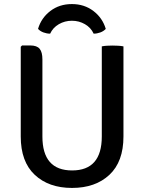

<svg xmlns="http://www.w3.org/2000/svg" viewBox="-20 -911 709 944"><path d="M587 -240Q587 -116 518 -51.5Q449 13 334 13Q219.5 13 150.8 -51.5Q82 -116 82 -240V-681L88.5 -687.5H129Q161.5 -687.5 175 -671Q188.5 -654.5 188.5 -619V-240Q188.5 -73 334.5 -73Q480.5 -73 480.5 -240V-683Q492.5 -685.5 506.2 -686.2Q520 -687 532.5 -687Q544.5 -687 559.8 -686.2Q575 -685.5 587 -683ZM500 -769Q489.5 -757.5 473.2 -751.5Q457 -745.5 440.5 -745.5Q427 -775 397.8 -792Q368.5 -809 333.5 -809Q298.5 -809 269.2 -792Q240 -775 226.5 -745.5Q210 -745.5 193.8 -751.5Q177.5 -757.5 167 -769Q183 -823 227.5 -857Q272 -891 333.5 -891Q394.5 -891 439.2 -857Q484 -823 500 -769Z"/></svg>

Font: Signika SC
Style: Regular
Weight: 400
Designer: Anna Giedryś
Foundry: Anna Giedryś
Version: Version 2.000; ttfautohint (v1.8.3) -l 8 -r 50 -G 200 -x 9 -